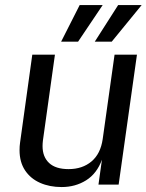

<svg xmlns="http://www.w3.org/2000/svg" viewBox="-20 -746 592 776"><path d="M59 -139Q59 -155 61 -169L110.5 -525H202L153.5 -178.5Q152 -166.5 152 -155.5Q152 -112 178.5 -87.2Q205 -62.5 257 -62.5Q313 -62.5 349.8 -93.5Q386.5 -124.5 395 -183.5L443 -525H533.5L459.5 0H378L392 -100.5Q371.5 -44.5 328 -17.2Q284.5 10 229 10Q180.5 10 142 -7Q103.5 -24 81.2 -57.5Q59 -91 59 -139ZM395 -725.5 295.5 -577.5H227L302 -725.5ZM457.5 -725.5H552.5L431.5 -577.5H363Z"/></svg>

Font: 1883 Sans
Style: Italic
Weight: 400
Italic angle: -8°
Designer: 1883 Sans project is a fork of Public Sans.
Version: Version 1.009